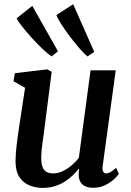

<svg xmlns="http://www.w3.org/2000/svg" viewBox="-20 -904 637 934"><path d="M187.5 10Q154.5 10 124.5 -1.8Q94.5 -13.5 75.2 -41.5Q56 -69.5 55.5 -118Q55.5 -135.5 57 -156.5Q58.5 -177.5 61.2 -200.5Q64 -223.5 67.2 -247.2Q70.5 -271 74 -293.5L102 -477L45.5 -509L52.5 -548L209.5 -566.5L231.5 -555L197.5 -289.5Q195 -268 192 -246.8Q189 -225.5 186.2 -205.8Q183.5 -186 182 -168.5Q180.5 -151 180.5 -137Q180.5 -107.5 187.2 -90.8Q194 -74 207 -67.2Q220 -60.5 239 -60.5Q262.5 -60.5 285.5 -71.5Q308.5 -82.5 328.5 -99.8Q348.5 -117 363.5 -136L420.5 -562H543L479.5 -97Q477 -78 482 -69.2Q487 -60.5 496.5 -60.5Q506 -60.5 516.2 -66.2Q526.5 -72 545 -87.5L558 -58.5Q553.5 -50.5 536.8 -34.2Q520 -18 493.5 -4.2Q467 9.5 433.5 9.5Q399 9.5 381.5 -6.2Q364 -22 363 -48.5Q363 -51 363 -54.8Q363 -58.5 363.2 -63.2Q363.5 -68 364 -73Q364.5 -78 365 -82.5L363.5 -83.5Q350 -66.5 332.5 -49.8Q315 -33 293.2 -19.5Q271.5 -6 245.2 2Q219 10 187.5 10ZM231 -629.5Q213 -641.5 186.5 -666.5Q160 -691.5 133.2 -721.2Q106.5 -751 86.5 -776.5Q66.5 -802 61 -815L137 -875.5L262 -654.5ZM405.5 -629.5Q388.5 -643 364.8 -670.8Q341 -698.5 317 -730.5Q293 -762.5 275.8 -790Q258.5 -817.5 254.5 -831L336 -883.5L438.5 -651.5Z"/></svg>

Font: Merriweather 20pt SemiBold
Style: Italic
Weight: 600
Italic angle: -7.8°
Version: Version 2.101